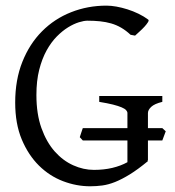

<svg xmlns="http://www.w3.org/2000/svg" viewBox="-20 -650 623 685"><path d="M508.8 -580.1Q512.2 -577.6 507.8 -570.6Q503.4 -563.5 495.4 -554.7Q487.3 -545.9 477.8 -537.4Q468.3 -528.8 461.9 -522.9L445.8 -525.9Q429.7 -541 412.6 -551Q395.5 -561 376.7 -566.4Q357.9 -571.8 336.9 -574Q315.9 -576.2 292 -576.2Q279.8 -576.2 261.5 -570.6Q243.2 -564.9 222.9 -552.5Q202.6 -540 182.6 -519.8Q162.6 -499.5 146.2 -470Q129.9 -440.4 119.9 -401.1Q109.9 -361.8 109.9 -311Q109.9 -243.2 127.9 -192.9Q146 -142.6 175.3 -109.6Q204.6 -76.7 241.2 -60.3Q277.8 -43.9 314.9 -43.9Q350.6 -43.9 380.6 -51Q410.6 -58.1 434.6 -71.3V-148.9H275.4L264.6 -160.6Q267.1 -168 269.8 -176.5Q272.5 -185.1 275.4 -192.9H434.6V-246.6Q434.6 -252 429.9 -257.1Q425.3 -262.2 413.8 -267.1Q402.3 -272 383.1 -276.9Q363.8 -281.7 334 -286.6V-307.6H559.1V-286.6Q531.2 -279.8 519.5 -268.8Q507.8 -257.8 507.8 -246.6V-192.9H559.1L571.3 -181.6L559.1 -148.9H507.8V-78.1L507.3 -77.6Q506.3 -76.7 505.9 -76.7L507.8 -75.2Q471.7 -45.4 443.1 -27.8Q414.6 -10.3 390.6 -0.7Q366.7 8.8 345.2 11.7Q323.7 14.6 301.8 14.6Q252.4 14.6 204.6 -3.7Q156.7 -22 118.9 -59.3Q81.1 -96.7 57.6 -152.6Q34.2 -208.5 34.2 -284.2Q34.2 -365.2 59.8 -429.4Q85.4 -493.7 129.9 -538.3Q174.3 -583 233.6 -606.4Q293 -629.9 359.9 -629.9Q376 -629.9 395.3 -626.5Q414.6 -623 434.6 -616.7Q454.6 -610.4 473.9 -601.1Q493.2 -591.8 508.8 -580.1Z"/></svg>

Font: Gentium Unicode
Style: Regular
Weight: 400
Version: Version 1.009